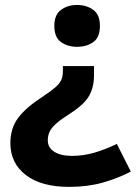

<svg xmlns="http://www.w3.org/2000/svg" viewBox="-20 -564 537 759"><path d="M375 -461.9Q375 -416 348.6 -397.5Q322.3 -378.9 284.2 -378.9Q248 -378.9 221.4 -397.5Q194.8 -416 194.8 -461.9Q194.8 -505.9 221.4 -525.1Q248 -544.4 284.2 -544.4Q322.3 -544.4 348.6 -525.1Q375 -505.9 375 -461.9ZM351.6 -302.7V-266.6Q351.6 -219.2 332.3 -185.3Q313 -151.4 259.3 -116.7Q221.7 -92.8 202.1 -75.4Q182.6 -58.1 175.8 -42.7Q168.9 -27.3 168.9 -8.8Q168.9 19.5 194.6 35.9Q220.2 52.2 264.6 52.2Q309.6 52.2 353 39.6Q396.5 26.9 441.9 4.9L497.1 114.3Q445.8 141.1 385.7 158Q325.7 174.8 253.4 174.8Q142.6 174.8 81.8 127.7Q21 80.6 21 2Q21 -57.6 52.2 -98.6Q83.5 -139.6 145.5 -179.7Q178.7 -201.7 196.8 -217Q214.8 -232.4 221.7 -247.1Q228.5 -261.7 228.5 -280.8V-302.7Z"/></svg>

Font: Lunasima
Style: Bold
Weight: 700
Designer: The DocRepair Project, Monotype Design Team
Foundry: Google
Version: Version 2.009